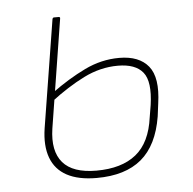

<svg xmlns="http://www.w3.org/2000/svg" viewBox="-42 -521 580 576"><g transform="rotate(-5 248.0 -233.5)"><path d="M227 12Q172 12 137.5 -6.5Q103 -25 89.5 -61.5Q76 -98 84 -150L136 -474Q137 -479 141 -479H155Q160 -479 159 -474L107 -147Q97 -80 127 -45Q157 -10 228 -10Q304 -10 347.5 -45Q391 -80 401 -156L407 -192Q417 -262 394.5 -290Q372 -318 319 -318Q266 -318 216 -293Q166 -268 114 -228L118 -254Q170 -292 220.5 -316.5Q271 -341 325 -341Q385 -341 413 -306.5Q441 -272 430 -195L425 -156Q411 -70 362 -29Q313 12 227 12Z"/></g></svg>

Font: Sofia Sans Thin
Style: Italic
Weight: 250
Italic angle: -9°
Version: Version 4.100-B